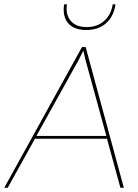

<svg xmlns="http://www.w3.org/2000/svg" viewBox="-43 -881 648 901"><path d="M-22.9 0 341.8 -660.2H358.9L538.1 0H522L459 -230H121.1L-6.8 0ZM127.9 -243.2H456.1L358.9 -597.2L348.1 -643.1L325.2 -598.1ZM257.8 -860.8H271Q264.2 -812 289.1 -783Q314 -753.9 363.8 -753.9Q413.1 -753.9 446 -783Q479 -812 485.8 -860.8H499Q490.7 -803.7 454.8 -772Q418.9 -740.2 361.8 -740.2Q304.7 -740.2 277.1 -772Q249.5 -803.7 257.8 -860.8Z"/></svg>

Font: Human Sans Thin
Style: Italic
Weight: 100
Italic angle: -8°
Designer: Tim Radville
Foundry: Continuum
Version: Version 1.000;FEAKit 1.0